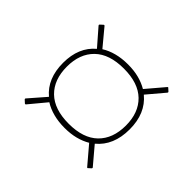

<svg xmlns="http://www.w3.org/2000/svg" viewBox="-74 -690 750 750"><g transform="rotate(-45 301.5 -315.0)"><path d="M95 -127Q93 -125 90 -127L80 -138Q77 -140 80 -143L153 -205Q140 -227 133 -254Q126 -281 126 -314Q126 -348 133.5 -376.5Q141 -405 155 -427L84 -486Q82 -489 84 -491L95 -503Q98 -505 100 -503L169 -443Q215 -498 302 -498Q388 -498 434 -443L503 -503Q506 -505 508 -503L519 -491Q521 -489 519 -486L448 -427Q462 -405 469.5 -376.5Q477 -348 477 -314Q477 -281 470 -254Q463 -227 450 -205L523 -143Q526 -140 523 -138L513 -127Q510 -125 508 -127L437 -187Q390 -130 302 -130Q213 -130 166 -187ZM302 -151Q373 -151 413.5 -192.5Q454 -234 454 -314Q454 -394 413.5 -435.5Q373 -477 302 -477Q230 -477 189.5 -435.5Q149 -394 149 -314Q149 -234 189.5 -192.5Q230 -151 302 -151Z"/></g></svg>

Font: Sofia Sans Thin
Style: Regular
Weight: 250
Designer: Botio Nikoltchev, Ani Petrova
Foundry: lettersoup
Version: Version 4.101